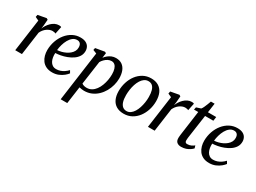

<svg xmlns="http://www.w3.org/2000/svg" viewBox="-48 -1449 3292 2467"><g transform="rotate(30 1598.0 -216.0)"><path d="M48 0 114.5 -478 62 -502 68.5 -536 193 -559 213 -547 206 -459 199 -408Q208 -433 225 -459.5Q242 -486 265 -508.8Q288 -531.5 316.5 -545.5Q345 -559.5 377.5 -559.5Q387.5 -559.5 397 -557.8Q406.5 -556 411 -552.5L388.5 -443.5Q383.5 -447.5 371 -450.8Q358.5 -454 341 -454Q320.5 -454 299.8 -446.2Q279 -438.5 259.2 -424.2Q239.5 -410 223.2 -390Q207 -370 195.5 -345L147.5 0Z M807 -94.5Q792.5 -74 763 -49.5Q733.5 -25 691.8 -7.2Q650 10.5 599.5 10.5Q546.5 10.5 508.8 -8Q471 -26.5 447.8 -58Q424.5 -89.5 413.8 -128.8Q403 -168 403.5 -209.5Q404.5 -280.5 426.8 -344Q449 -407.5 488.5 -456.5Q528 -505.5 580.8 -533.5Q633.5 -561.5 695.5 -561.5Q743.5 -561.5 774.5 -546Q805.5 -530.5 820.8 -503.5Q836 -476.5 836.5 -442.5Q836.5 -396.5 814.2 -361.5Q792 -326.5 755 -301.2Q718 -276 674.5 -259.5Q631 -243 588 -235Q545 -227 511.5 -226Q509.5 -194 514.5 -163Q519.5 -132 532.8 -106.8Q546 -81.5 568.5 -66.8Q591 -52 623.5 -52Q654 -52 682.5 -61.5Q711 -71 737.2 -88.8Q763.5 -106.5 786 -130.5ZM673.5 -512Q637.5 -512 609.2 -489.5Q581 -467 560.8 -430.8Q540.5 -394.5 528.5 -352.2Q516.5 -310 513 -270.5Q542 -272 573.5 -280Q605 -288 634.2 -302.2Q663.5 -316.5 687 -336.5Q710.5 -356.5 724 -382Q737.5 -407.5 737 -437.5Q737 -474.5 720.2 -493.2Q703.5 -512 673.5 -512Z M869 254 970.5 -483.5 916 -505 922.5 -537 1056.5 -560 1076.5 -549.5 1066.5 -475Q1082.5 -497.5 1106 -517Q1129.5 -536.5 1158.8 -548.8Q1188 -561 1221.5 -561Q1277 -561 1313.8 -535Q1350.5 -509 1368.8 -462.2Q1387 -415.5 1387 -352.5Q1387 -302 1373.2 -250.5Q1359.5 -199 1333 -152.2Q1306.5 -105.5 1268.2 -69Q1230 -32.5 1180.8 -11.2Q1131.5 10 1072 10Q1055.5 10 1037.2 7Q1019 4 1002 0.5L966.5 254ZM1010.5 -61Q1024.5 -50 1043 -45Q1061.5 -40 1083 -40Q1123 -40 1154.8 -58.8Q1186.5 -77.5 1210.2 -109.8Q1234 -142 1249.5 -182.5Q1265 -223 1272.8 -266.8Q1280.5 -310.5 1280.5 -352Q1280.5 -397.5 1270.2 -430.5Q1260 -463.5 1240.2 -481Q1220.5 -498.5 1192 -498.5Q1163.5 -498.5 1137.8 -484.8Q1112 -471 1091.8 -450Q1071.5 -429 1059.5 -407Z M1745 -561Q1809.5 -561 1853.8 -534.5Q1898 -508 1921 -457.8Q1944 -407.5 1944 -336Q1944 -269 1924.2 -206.8Q1904.5 -144.5 1867.2 -95.2Q1830 -46 1777.5 -17.5Q1725 11 1660 11Q1596.5 11 1552 -15Q1507.5 -41 1484.5 -90.5Q1461.5 -140 1461 -210.5Q1461 -278.5 1480.8 -341.5Q1500.5 -404.5 1537.8 -453.8Q1575 -503 1627.5 -532Q1680 -561 1745 -561ZM1731.5 -512Q1698 -512 1672 -493.8Q1646 -475.5 1626.5 -444.5Q1607 -413.5 1594.2 -374.5Q1581.5 -335.5 1575.5 -293.5Q1569.5 -251.5 1569.5 -212.5Q1569.5 -153 1582 -114.2Q1594.5 -75.5 1618.2 -56.2Q1642 -37 1675.5 -37Q1708 -37 1733.8 -55.5Q1759.5 -74 1778.8 -105Q1798 -136 1810.5 -174.8Q1823 -213.5 1829.5 -255.2Q1836 -297 1835.5 -336Q1835.5 -394 1824 -433Q1812.5 -472 1789.5 -492Q1766.5 -512 1731.5 -512Z M2017 0 2083.5 -478 2031 -502 2037.5 -536 2162 -559 2182 -547 2175 -459 2168 -408Q2177 -433 2194 -459.5Q2211 -486 2234 -508.8Q2257 -531.5 2285.5 -545.5Q2314 -559.5 2346.5 -559.5Q2356.5 -559.5 2366 -557.8Q2375.5 -556 2380 -552.5L2357.5 -443.5Q2352.5 -447.5 2340 -450.8Q2327.5 -454 2310 -454Q2289.5 -454 2268.8 -446.2Q2248 -438.5 2228.2 -424.2Q2208.5 -410 2192.2 -390Q2176 -370 2164.5 -345L2116.5 0Z M2538.5 -175.5Q2535.5 -157 2533.8 -143.2Q2532 -129.5 2531.2 -117.8Q2530.5 -106 2530.5 -92.5Q2530.5 -76.5 2538.8 -68Q2547 -59.5 2562.5 -59.5Q2597 -59.5 2622.2 -71.8Q2647.5 -84 2663.5 -98L2675 -60Q2662 -45 2638.8 -28.8Q2615.5 -12.5 2583.5 -1.2Q2551.5 10 2512 10Q2474.5 10 2450.8 -9Q2427 -28 2427 -72Q2427 -77.5 2427.5 -85.2Q2428 -93 2429 -103.5Q2430 -114 2431.8 -127.8Q2433.5 -141.5 2436 -159L2481.5 -488H2418.5L2426.5 -525L2492.5 -546.5Q2503 -558.5 2514.8 -583.2Q2526.5 -608 2537.2 -636.2Q2548 -664.5 2555.5 -685.5H2610.5L2591 -547.5H2714L2705.5 -488H2583Z M3135.5 -94.5Q3121 -74 3091.5 -49.5Q3062 -25 3020.2 -7.2Q2978.5 10.5 2928 10.5Q2875 10.5 2837.2 -8Q2799.5 -26.5 2776.2 -58Q2753 -89.5 2742.2 -128.8Q2731.5 -168 2732 -209.5Q2733 -280.5 2755.2 -344Q2777.5 -407.5 2817 -456.5Q2856.5 -505.5 2909.2 -533.5Q2962 -561.5 3024 -561.5Q3072 -561.5 3103 -546Q3134 -530.5 3149.2 -503.5Q3164.5 -476.5 3165 -442.5Q3165 -396.5 3142.8 -361.5Q3120.5 -326.5 3083.5 -301.2Q3046.5 -276 3003 -259.5Q2959.5 -243 2916.5 -235Q2873.5 -227 2840 -226Q2838 -194 2843 -163Q2848 -132 2861.2 -106.8Q2874.5 -81.5 2897 -66.8Q2919.5 -52 2952 -52Q2982.5 -52 3011 -61.5Q3039.5 -71 3065.8 -88.8Q3092 -106.5 3114.5 -130.5ZM3002 -512Q2966 -512 2937.8 -489.5Q2909.5 -467 2889.2 -430.8Q2869 -394.5 2857 -352.2Q2845 -310 2841.5 -270.5Q2870.5 -272 2902 -280Q2933.5 -288 2962.8 -302.2Q2992 -316.5 3015.5 -336.5Q3039 -356.5 3052.5 -382Q3066 -407.5 3065.5 -437.5Q3065.5 -474.5 3048.8 -493.2Q3032 -512 3002 -512Z"/></g></svg>

Font: Merriweather 36pt
Style: Italic
Weight: 400
Italic angle: -7.8°
Version: Version 2.101